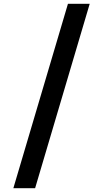

<svg xmlns="http://www.w3.org/2000/svg" viewBox="-20 -843 540 1006"><path d="M50 143 336 -823H450L164 143Z"/></svg>

Font: Iosevka Web
Style: Bold
Weight: 700
Monospace: yes
Designer: Belleve Invis
Foundry: Belleve Invis
Version: Version 28.0.3; ttfautohint (v1.8.3)